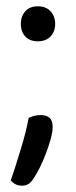

<svg xmlns="http://www.w3.org/2000/svg" viewBox="-20 -468 242 609"><path d="M46 -392Q46 -416 60 -432Q74 -448 100 -448Q126 -448 140.5 -432Q155 -416 155 -392Q155 -368 140.5 -352.5Q126 -337 100 -337Q74 -337 60 -352.5Q46 -368 46 -392ZM89 94Q81 108 72 114.5Q63 121 50 121Q28 121 14 104Q21 85 29 59.5Q37 34 45.5 6.5Q54 -21 60.5 -47Q67 -73 71 -94Q79 -98 88.5 -100.5Q98 -103 109 -103Q127 -103 137 -94.5Q147 -86 147 -66Q147 -49 140.5 -26Q134 -3 125 20.5Q116 44 106 64Q96 84 89 94Z"/></svg>

Font: Baloo Thambi 2
Style: Regular
Weight: 400
Designer: Aadarsh Rajan and Ek Type
Foundry: Ek Type
Version: Version 1.640;hotconv 1.0.111;makeotfexe 2.5.65597; ttfautoh